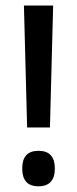

<svg xmlns="http://www.w3.org/2000/svg" viewBox="-20 -659 277 690"><path d="M159.5 -201H77.5L66 -639H171ZM118.5 10.5Q88.5 10.5 74.2 -5.8Q60 -22 60 -51V-56Q60 -85 74.2 -101Q88.5 -117 118.5 -117Q148 -117 162.5 -101Q177 -85 177 -56V-51Q177 -22 162.5 -5.8Q148 10.5 118.5 10.5Z"/></svg>

Font: Anek Odia Medium Medium
Style: Regular
Weight: 500
Version: Version 1.003